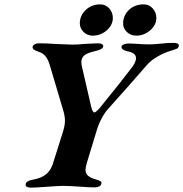

<svg xmlns="http://www.w3.org/2000/svg" viewBox="-20 -852 838 878"><path d="M97 -7Q97 -25 133 -31Q172 -38 193.5 -57.5Q215 -77 224 -110L268 -250Q277 -279 277 -300Q277 -322 268 -351L208 -553Q201 -578 189.5 -593Q178 -608 160 -614Q143 -620 136 -624.5Q129 -629 129 -636Q129 -644 137.5 -649Q146 -654 156 -654Q197 -654 233 -651Q244 -651 267.5 -649.5Q291 -648 310 -648Q335 -648 364 -651Q374 -651 394 -652.5Q414 -654 430 -654Q440 -654 446.5 -650Q453 -646 452 -640Q451 -632 441 -627Q431 -622 418 -619Q381 -611 366.5 -599.5Q352 -588 352 -568Q352 -558 355 -546L397 -364Q403 -338 412 -338Q418 -338 436 -358Q450 -375 526 -470L575 -533Q602 -565 602 -586Q602 -611 560 -618Q549 -621 541.5 -626.5Q534 -632 536 -640Q538 -646 547.5 -649.5Q557 -653 569 -653Q584 -653 612 -651Q644 -649 664 -649Q685 -649 721 -653Q730 -654 743 -655Q756 -656 773 -656Q786 -656 793 -652Q800 -648 797 -640Q795 -632 788 -629Q781 -626 765 -621Q733 -612 701.5 -594Q670 -576 652 -555Q560 -449 477 -357Q443 -320 423 -258L378 -110Q371 -86 371 -76Q371 -59 382.5 -48.5Q394 -38 420 -31Q434 -27 440 -23Q446 -19 443 -11Q442 -4 433.5 0.5Q425 5 413 5Q390 5 336 1Q321 0 303.5 -1Q286 -2 267 -2Q247 -2 197 2Q143 6 120 6Q109 6 103 2.5Q97 -1 97 -7ZM345 -745Q345 -781 372 -806.5Q399 -832 438 -832Q463 -832 479.5 -813.5Q496 -795 496 -770Q496 -738 468.5 -713.5Q441 -689 404 -689Q379 -689 362 -706Q345 -723 345 -745ZM543 -744Q543 -781 569.5 -806.5Q596 -832 637 -832Q662 -832 678.5 -813.5Q695 -795 695 -770Q695 -738 667 -713.5Q639 -689 603 -689Q578 -689 560.5 -705.5Q543 -722 543 -744Z"/></svg>

Font: EB Garamond
Style: Bold Italic
Weight: 700
Italic angle: -17.2°
Designer: Georg Duffner and Octavio Pardo
Foundry: Georg Duffner
Version: Version 1.000